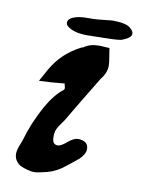

<svg xmlns="http://www.w3.org/2000/svg" viewBox="-67 -580 458 624"><g transform="rotate(10 162.5 -268.5)"><path d="M212.9 -134.8Q245.1 -132.8 245.1 -107.4Q245.1 -97.7 239.3 -88.4Q233.4 -79.1 227.1 -73.2Q220.7 -67.4 208 -57.6Q195.3 -47.9 189.5 -43Q163.1 -20.5 130.9 -11.7Q99.6 -3.9 89.8 -3.9Q77.1 -3.9 64.5 -7.8Q50.8 -11.7 43 -15.6Q35.2 -19.5 27.8 -29.3Q20.5 -39.1 20.5 -52.7Q20.5 -59.6 22.5 -66.9Q24.4 -74.2 28.3 -84Q32.2 -93.8 34.2 -99.6Q50.8 -158.2 83 -216.8Q109.4 -262.7 136.7 -283.2Q139.6 -285.2 139.6 -288.6Q139.6 -292 138.2 -296.9Q136.7 -301.8 136.7 -304.7Q87.9 -299.8 52.7 -298.8L75.2 -339.8Q108.4 -398.4 170.9 -429.7H171.9Q174.8 -429.7 179.7 -433.6Q184.6 -437.5 196.8 -441.4Q209 -445.3 229.5 -445.3Q236.3 -445.3 259.8 -443.4Q260.7 -434.6 264.2 -415.5Q267.6 -396.5 267.6 -386.7Q267.6 -362.3 249 -339.8Q166 -203.1 161.1 -193.4Q157.2 -186.5 148.9 -175.3Q140.6 -164.1 136.2 -155.3Q131.8 -146.5 130.9 -134.8V-126Q130.9 -102.5 149.4 -102.5Q159.2 -102.5 178.2 -118.7Q197.3 -134.8 210.9 -134.8ZM115.2 -489.3Q109.4 -494.1 109.4 -501Q109.4 -512.7 124 -519Q138.7 -525.4 154.3 -526.4Q159.2 -527.3 177.2 -527.3Q195.3 -527.3 206.1 -528.3Q252.9 -533.2 253.9 -533.2Q298.8 -533.2 313.5 -520.5Q325.2 -510.7 325.2 -502Q325.2 -495.1 318.4 -489.3Q313.5 -485.4 306.6 -481.9Q299.8 -478.5 295.4 -477.1Q291 -475.6 280.8 -474.6Q270.5 -473.6 266.6 -473.6Q262.7 -473.6 249 -473.1Q235.4 -472.7 232.4 -472.7Q223.6 -472.7 206.5 -472.2Q189.5 -471.7 181.6 -471.7Q136.7 -471.7 115.2 -489.3Z"/></g></svg>

Font: Essays1743
Style: Italic
Weight: 500
Italic angle: -10°
Designer: Based on the typeface in a 1743 English translation of the essays of Montaigne.  PostScript/TrueType font designed by Jo
Version: Version 002.100